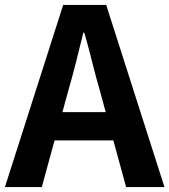

<svg xmlns="http://www.w3.org/2000/svg" viewBox="-24 -761 689 781"><path d="M-4 0 233 -741H408L645 0H489L437 -190H198L146 0ZM230 -305H406L384 -386Q367 -444 351.5 -506.5Q336 -569 319 -628H315Q300 -567 284.5 -505.5Q269 -444 252 -386Z"/></svg>

Font: Source Han Sans TC
Style: Bold
Weight: 700
Designer: Ryoko NISHIZUKA Ë•øÂ°öÊ∂ºÂ≠ê (kana, bopomofo & ideographs); Paul D. Hunt (Latin, Greek & Cyrillic); Sandoll Communicatio
Foundry: Adobe
Version: Version 2.004;hotconv 1.0.118;makeotfexe 2.5.65603